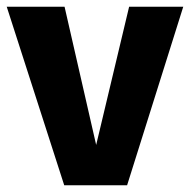

<svg xmlns="http://www.w3.org/2000/svg" viewBox="-26 -551 565 571"><path d="M352 0H165L-6 -531H166L260 -120L358 -531H519Z"/></svg>

Font: FiraGOUPP
Style: Bold
Weight: 700
Designer: bBox Type
Foundry: bBox Type GmbH
Version: Version 1.001